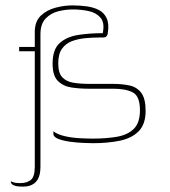

<svg xmlns="http://www.w3.org/2000/svg" viewBox="-20 -526 629 712"><path d="M20 146Q23 147 27 149Q31 151 38.5 152Q46 153 56 153Q79 153 94 141.5Q109 130 109 92Q109 49 109 6Q109 -37 109 -79.5Q109 -122 109 -164.5Q109 -207 109 -250Q109 -293 109 -336Q104 -336 92 -336Q80 -336 68 -336Q56 -336 51 -336Q51 -339 51 -341Q51 -343 51 -346Q51 -349 51 -352Q56 -352 68 -352Q80 -352 92 -352Q104 -352 109 -352V-411Q110 -448 132 -468.5Q154 -489 186 -497.5Q218 -506 248 -506Q276 -506 301.5 -502.5Q327 -499 346.5 -489Q366 -479 375.5 -458.5Q385 -438 380 -405Q379 -395 374.5 -391Q370 -387 363.5 -387Q357 -387 350 -387Q324 -387 297 -384.5Q270 -382 247 -373.5Q224 -365 210 -345.5Q196 -326 196 -291Q196 -256 210.5 -240Q225 -224 250.5 -219.5Q276 -215 309 -215Q332 -215 353.5 -215Q375 -215 397 -215Q433 -215 460.5 -209Q488 -203 504 -181.5Q520 -160 520 -115Q520 -65 494 -39Q468 -13 423.5 -4Q379 5 325 5Q313 5 289 4Q265 3 239.5 -0.5Q214 -4 196 -11Q178 -18 178 -30V-39Q194 -27 220.5 -21Q247 -15 275.5 -13.5Q304 -12 324 -12Q375 -12 414.5 -19Q454 -26 476.5 -48.5Q499 -71 499 -117Q499 -169 473 -183Q447 -197 400 -197Q385 -197 369.5 -197Q354 -197 338.5 -197Q323 -197 307 -197Q276 -197 245.5 -201.5Q215 -206 195 -225.5Q175 -245 175 -290Q175 -343 201.5 -366.5Q228 -390 270.5 -396.5Q313 -403 361 -403Q369 -441 353 -460Q337 -479 308.5 -485Q280 -491 250 -491Q223 -491 195.5 -484Q168 -477 149 -457Q130 -437 130 -399V92Q130 107 127.5 119Q125 131 119.5 140Q114 149 106.5 154.5Q99 160 89 163Q79 166 67 166Q61 166 50 165.5Q39 165 29.5 160.5Q20 156 20 146Z"/></svg>

Font: Genos Thin
Style: Regular
Weight: 100
Designer: Robert E. Leuschke
Foundry: Robert E. Leuschke
Version: Version 1.010